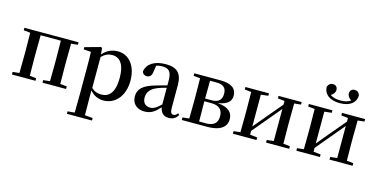

<svg xmlns="http://www.w3.org/2000/svg" viewBox="-95 -1319 4117 2093"><g transform="rotate(15 1963.0 -273.0)"><path d="M40 -499 115 -491C116 -435 117 -351 117 -296V-232C117 -177 116 -93 115 -37L40 -29V0H306V-29L232 -37L230 -232V-296L232 -494H460L462 -296V-232L460 -37L385 -29V0H651V-29L576 -37L574 -232V-296L576 -491L651 -499V-527H40Z M1075 16C1206 16 1306 -93 1306 -268C1306 -440 1215 -543 1093 -543C1030 -543 969 -519 921 -462L915 -532L902 -541L725 -492V-467L808 -461C810 -412 811 -366 811 -299V19L809 224L730 231V259H1013V231L924 223L922 19V-57C967 -4 1020 16 1075 16ZM924 -434C968 -477 1004 -488 1043 -488C1129 -488 1185 -422 1185 -266C1185 -100 1121 -41 1038 -41C994 -41 960 -51 924 -85Z M1811 15C1860 15 1893 -4 1916 -46L1900 -61C1882 -38 1871 -31 1855 -31C1830 -31 1817 -47 1817 -100V-356C1817 -488 1760 -543 1634 -543C1505 -543 1426 -490 1411 -404C1417 -376 1437 -362 1465 -362C1494 -362 1518 -380 1523 -428L1534 -500C1557 -507 1578 -510 1599 -510C1677 -510 1708 -480 1708 -372V-324C1667 -313 1624 -302 1588 -291C1444 -250 1396 -199 1396 -117C1396 -33 1455 16 1537 16C1612 16 1654 -16 1710 -77C1721 -19 1753 15 1811 15ZM1708 -109C1653 -55 1621 -41 1588 -41C1537 -41 1502 -71 1502 -133C1502 -194 1537 -238 1614 -268C1639 -278 1673 -288 1708 -297Z M2030 0H2245C2407 0 2460 -68 2460 -141C2460 -217 2415 -267 2289 -280C2406 -298 2435 -346 2435 -401C2435 -478 2383 -527 2251 -527H1957V-499L2032 -491C2033 -435 2034 -351 2034 -296V-232C2034 -177 2033 -93 2032 -37L1957 -29V0ZM2144 -493H2218C2296 -493 2329 -459 2329 -395C2329 -326 2292 -292 2215 -292H2142ZM2142 -261H2218C2313 -261 2350 -218 2350 -145C2350 -73 2309 -33 2223 -33H2144L2142 -232Z M2908 -499 2985 -490V-449L2835 -271L2718 -131V-490L2800 -499V-527H2534V-499L2609 -491C2610 -435 2611 -351 2611 -296V-232C2611 -177 2610 -93 2609 -37L2534 -29V0H2800V-29L2718 -38V-81L2863 -254L2985 -400V-38L2908 -29V0H3169V-29L3094 -37L3092 -232V-296L3094 -491L3169 -499V-527H2908Z M3571 -623C3690 -623 3752 -679 3753 -758C3744 -789 3723 -805 3694 -805C3663 -805 3641 -785 3641 -753C3641 -724 3659 -700 3687 -684C3657 -662 3619 -653 3571 -653C3524 -653 3486 -662 3455 -684C3484 -700 3501 -724 3501 -753C3501 -785 3480 -805 3449 -805C3420 -805 3400 -789 3389 -758C3391 -680 3453 -623 3571 -623ZM3624 -499 3701 -490V-449L3551 -271L3434 -131V-490L3516 -499V-527H3250V-499L3325 -491C3326 -435 3327 -351 3327 -296V-232C3327 -177 3326 -93 3325 -37L3250 -29V0H3516V-29L3434 -38V-81L3579 -254L3701 -400V-38L3624 -29V0H3885V-29L3810 -37L3808 -232V-296L3810 -491L3885 -499V-527H3624Z"/></g></svg>

Font: Noto Serif SC SemiBold
Style: Regular
Weight: 600
Designer: Ryoko NISHIZUKA 西塚涼子 (kana & ideographs); Frank Grießhammer (Latin, Greek & Cyrillic); Wenlong ZHANG 张文龙 (bopomofo); San
Foundry: Adobe
Version: Version 2.001;hotconv 1.1.0;makeotfexe 2.6.0